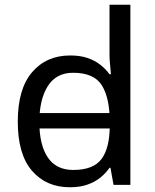

<svg xmlns="http://www.w3.org/2000/svg" viewBox="-20 -780 655 810"><path d="M104 -238V-303H480V-238ZM275 10Q175 10 115 -59.5Q55 -129 55 -267Q55 -405 115.5 -475.5Q176 -546 276 -546Q318 -546 349 -535.5Q380 -525 403 -507Q426 -489 442 -467H448Q447 -480 444.5 -505.5Q442 -531 442 -546V-760H530V0H459L446 -72H442Q426 -49 403 -30.5Q380 -12 348.5 -1Q317 10 275 10ZM289 -63Q374 -63 408.5 -109.5Q443 -156 443 -250V-266Q443 -366 410 -419.5Q377 -473 288 -473Q217 -473 181.5 -416.5Q146 -360 146 -265Q146 -169 181.5 -116Q217 -63 289 -63Z"/></svg>

Font: utelugu25
Style: Book
Weight: 400
Designer: Jelle Bosma - Monotype Design Team
Foundry: Monotype Imaging Inc.
Version: Version 2.003